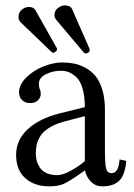

<svg xmlns="http://www.w3.org/2000/svg" viewBox="-20 -671 492 704"><path d="M61.5 -636.7Q73.2 -645.5 85.9 -645.5Q103 -645.5 109.9 -633.8L188 -495.1Q189 -494.1 189 -491.2Q189 -484.4 183.6 -481.4Q179.7 -477.5 175.3 -477.5Q171.4 -477.5 168.9 -480.5L55.2 -589.8Q47.9 -597.2 47.9 -608.9Q47.9 -626 61.5 -636.7ZM196.8 -644.5Q207.5 -651.4 217.8 -651.4Q220.7 -651.4 221.7 -650.9Q239.3 -649.4 244.6 -637.2L308.6 -491.2Q309.1 -490.2 309.1 -487.8Q309.1 -481.9 302.7 -477.5Q297.9 -475.1 294.4 -475.1Q290.5 -475.1 287.6 -478L185.5 -599.1Q179.7 -606.4 179.7 -614.7Q179.7 -634.8 196.8 -644.5ZM291 -245.1 212.4 -224.6Q180.7 -215.3 159.4 -201.9Q138.2 -188.5 128.2 -172.4Q118.2 -156.2 114.7 -141.4Q111.3 -126.5 111.3 -107.4Q111.3 -94.2 114.7 -81.5Q118.2 -68.8 126.2 -56.4Q134.3 -43.9 150.6 -36.4Q167 -28.8 189.5 -28.8Q210 -28.8 239 -44.7Q268.1 -60.5 291 -80.1ZM355.5 12.2Q329.1 12.2 312.3 -6.1Q295.4 -24.4 291.5 -46.4L268.6 -30.3Q231.4 -4.4 211.9 3.9Q192.4 12.2 160.2 12.2Q106 12.2 72.5 -17.8Q39.1 -47.9 39.1 -102.5Q39.1 -158.2 82 -197.5Q125 -236.8 199.2 -255.4L291 -278.3Q291 -318.4 282.7 -346.4Q274.4 -374.5 260.3 -387.7Q246.1 -400.9 232.7 -406.2Q219.2 -411.6 204.6 -411.6Q173.3 -411.6 147.9 -398.7Q122.6 -385.7 122.6 -364.3Q122.6 -351.6 126 -343.8Q129.4 -337.9 129.4 -325.7Q129.4 -314 119.4 -303.5Q109.4 -293 89.8 -293Q72.3 -293 61 -304Q49.8 -314.9 49.8 -332.5Q49.8 -360.4 75.9 -386.5Q102.1 -412.6 138.7 -427.2Q175.3 -441.9 207.5 -441.9Q231.4 -441.9 252.2 -437.7Q272.9 -433.6 294.2 -421.9Q315.4 -410.2 330.6 -391.6Q345.7 -373 355.2 -341.8Q364.7 -310.5 364.7 -269.5V-122.6Q364.7 -71.8 368.9 -54Q373 -36.1 389.2 -36.1Q415 -36.1 418.5 -86.4L442.9 -81.1Q438.5 -28.8 417.2 -8.3Q396 12.2 355.5 12.2Z"/></svg>

Font: Libertinage
Style: b
Weight: 400
Designer: OSP
Foundry: OSP
Version: Version 1.0; 2008; OFL relea